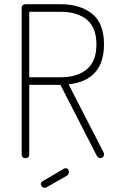

<svg xmlns="http://www.w3.org/2000/svg" viewBox="-20 -751 549 912"><path d="M83 -18V-714Q83 -729 101 -731H268Q360 -731 417 -686Q474 -641 474 -540Q474 -370 306 -350L471 -29Q474 -23 474 -18Q474 -10 469 -5Q464 0 456 0Q452 0 448.5 -2Q445 -4 441.5 -9Q438 -14 436.5 -17Q435 -20 431.5 -27.5Q428 -35 427 -36L267 -348H119V-18Q119 0 101 0Q83 0 83 -18ZM268 -695H119V-384H268Q347 -384 392.5 -422Q438 -460 438 -540Q438 -620 392.5 -657.5Q347 -695 268 -695ZM297 84 202 138Q198 141 193 141Q185 141 179.5 135.5Q174 130 174 123Q174 114 182 110L284 50Q288 48 291 48Q307 48 307 66Q307 78 297 84Z"/></svg>

Font: Dosis
Style: ExtraLight
Weight: 250
Designer: Edgar Tolentino, Pablo Impallari, Igino Marini
Foundry: Edgar Tolentino, Pablo Impallari, Igino Marini
Version: Version 1.007